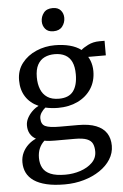

<svg xmlns="http://www.w3.org/2000/svg" viewBox="-67 -840 740 1156"><g transform="rotate(-5 303.0 -262.0)"><path d="M277 270Q213 270 167 259Q121 248 91.5 227.8Q62 207.5 48 179.2Q34 151 34 115.5Q34 83.5 46.8 57Q59.5 30.5 80.8 11Q102 -8.5 127.5 -19.5Q104.5 -32 92.5 -53Q80.5 -74 80.5 -103Q80.5 -125.5 91.5 -146.8Q102.5 -168 120.5 -186Q138.5 -204 160.5 -215Q110.5 -237 83.8 -278.5Q57 -320 57 -378Q57 -438.5 90.5 -481.5Q124 -524.5 177 -547.2Q230 -570 289 -570Q338.5 -570 379 -559.5Q419.5 -549 448 -527.5Q459 -539 490 -554.8Q521 -570.5 559.5 -570.5H590.5V-482.5H484Q491 -471.5 496.2 -457.8Q501.5 -444 504.5 -428Q507.5 -412 507.5 -395Q507.5 -333.5 477.8 -288Q448 -242.5 396 -217.5Q344 -192.5 277 -192.5Q256.5 -192.5 237.2 -194.8Q218 -197 200.5 -201Q185 -188.5 174.8 -172.5Q164.5 -156.5 164.5 -139Q164.5 -102.5 189.8 -90.8Q215 -79 275 -79H388.5Q454 -79 496.2 -62Q538.5 -45 558.8 -13.5Q579 18 579 62.5Q579 106.5 555.2 144.2Q531.5 182 489.5 210.2Q447.5 238.5 393 254.2Q338.5 270 277 270ZM286 212Q333.5 212 377 197.5Q420.5 183 448.5 155.5Q476.5 128 476.5 88.5Q476.5 60.5 467.5 41.2Q458.5 22 433.5 12Q408.5 2 360 2H240Q223 2 207.2 1Q191.5 0 177.5 -3Q157.5 15 146.5 40Q135.5 65 135.5 97.5Q135.5 133 149.8 158.8Q164 184.5 196.8 198.2Q229.5 212 286 212ZM287 -247Q346.5 -247 373.5 -282.5Q400.5 -318 400.5 -384.5Q400.5 -430 387.2 -459Q374 -488 347.8 -502.2Q321.5 -516.5 283.5 -516.5Q249.5 -516.5 222.8 -503.8Q196 -491 180.5 -462.5Q165 -434 165 -387Q165 -346.5 177.5 -314.8Q190 -283 217 -265Q244 -247 287 -247ZM288.5 -654.5Q256.5 -654.5 240.2 -674Q224 -693.5 224 -719.5Q224 -748.5 241.8 -771.2Q259.5 -794 296 -794H297Q328.5 -794 344.8 -775Q361 -756 361 -729.5Q361 -700.5 343.2 -677.5Q325.5 -654.5 289.5 -654.5Z"/></g></svg>

Font: Merriweather Light 18pt
Style: Regular
Weight: 400
Version: Version 2.100